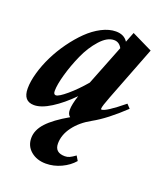

<svg xmlns="http://www.w3.org/2000/svg" viewBox="-167 -559 780 900"><g transform="rotate(20 223.5 -109.0)"><path d="M20.5 10.3Q-33.7 10.3 -33.7 -53.7Q-33.7 -88.9 -21.2 -132.6Q-8.8 -176.3 12.5 -219.5Q33.7 -262.7 63.2 -303.7Q92.8 -344.7 125 -376.2Q157.2 -407.7 194.1 -426.8Q231 -445.8 264.6 -445.8Q305.7 -445.8 324.2 -416.5L344.2 -467.3L447.3 -417L342.3 -145.5Q322.3 -94.2 322.3 -82Q322.3 -78.1 325.7 -78.1Q347.2 -78.1 430.2 -146L448.2 -127Q366.2 -49.3 301.8 -13.7Q248.5 15.6 218.3 56.4Q188 97.2 188 140.6Q188 186 238.3 186Q250.5 186 261.2 181.2Q272 176.3 289.6 163.6L303.2 186.5Q279.3 214.4 242.2 231.7Q205.1 249 166 249Q121.1 249 91.3 224.1Q61.5 199.2 61.5 159.2Q61.5 119.1 95.2 82.5Q128.9 45.9 199.7 5.4Q186 -3.9 186 -27.3Q186 -53.2 201.2 -100.1Q152.3 -50.3 104.2 -20Q56.2 10.3 20.5 10.3ZM89.4 -85.9Q89.4 -67.9 101.1 -67.9Q115.2 -67.9 153.6 -100.3Q191.9 -132.8 230.5 -178.2L309.6 -378.9Q295.9 -404.8 270 -404.8Q235.8 -404.8 201.2 -366.2Q166.5 -327.6 142.8 -274.7Q119.1 -221.7 104.2 -169.2Q89.4 -116.7 89.4 -85.9Z"/></g></svg>

Font: Elstob Grade
Style: Italic
Weight: 400
Italic angle: -20°
Designer: Peter S. Baker
Version: Version 1.015